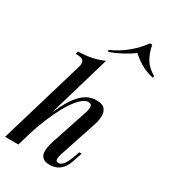

<svg xmlns="http://www.w3.org/2000/svg" viewBox="-260 -1173 1170 1312"><g transform="rotate(30 325.5 -517.0)"><path d="M93 0H-12L186 -667Q196 -701 183.5 -717Q171 -733 122 -733L128 -754Q189 -755 237 -765.5Q285 -776 326 -795ZM120 -147Q159 -255 193.5 -329Q228 -403 261.5 -447Q295 -491 330.5 -510Q366 -529 406 -529Q453 -529 471.5 -507Q490 -485 489 -450Q488 -415 475 -378L378 -85Q370 -59 372 -43Q374 -27 393 -27Q410 -27 427.5 -46Q445 -65 465 -121L480 -162H499L474 -89Q460 -47 439 -25Q418 -3 394.5 5.5Q371 14 349 14Q306 14 288 -5Q270 -24 272 -57.5Q274 -91 287 -132L380 -413Q386 -429 389.5 -447Q393 -465 388 -478Q383 -491 362 -491Q339 -491 312 -467.5Q285 -444 256 -401Q227 -358 199 -299Q171 -240 145 -168.5Q119 -97 97 -17ZM485 -948Q451 -923 404 -897.5Q357 -872 308 -854L303 -868Q373 -898 431.5 -947Q490 -996 526 -1048H544Q556 -985 582.5 -942Q609 -899 663 -868L659 -854Q596 -870 557 -894Q518 -918 485 -948Z"/></g></svg>

Font: Playfair Display Medium
Style: Italic
Weight: 500
Italic angle: -14°
Designer: Claus Eggers Sørensen
Foundry: Claus Eggers Sørensen
Version: Version 1.203